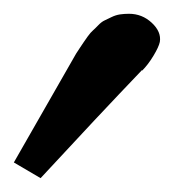

<svg xmlns="http://www.w3.org/2000/svg" viewBox="-48 -127 260 280"><path d="M140.1 -106.9Q159.2 -106.9 173.3 -93.8Q187.5 -80.6 185.1 -65.9Q183.6 -58.6 175.8 -45.7Q168 -32.7 159.2 -23.9V-24.9Q94.2 43 11.2 132.8L-27.8 109.9L63 -48.8Q63.5 -49.8 68.1 -56.6Q72.8 -63.5 74 -65.4Q75.2 -67.4 79.8 -73.7Q84.5 -80.1 87.4 -82.5Q90.3 -85 95.2 -90.1Q100.1 -95.2 104.5 -97.2Q108.9 -99.1 114.7 -102.1Q120.6 -105 127 -106Q133.3 -106.9 140.1 -106.9Z"/></svg>

Font: Linear Smooth
Style: Bold Italic
Weight: 700
Designer: Philipp H. Poll, Flanker
Foundry: Philipp H. Poll, reworked by Flanker
Version: Version 1.061 | FøM Fix